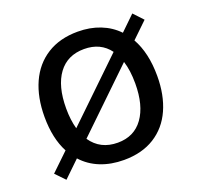

<svg xmlns="http://www.w3.org/2000/svg" viewBox="-102 -652 803 773"><g transform="rotate(-20 300.0 -265.0)"><path d="M507.5 -428Q545 -361.5 545 -262.5Q545 -181 517.5 -119.5Q490 -58 435.8 -24Q381.5 10 304.5 10Q249 10 204 -8Q159 -26 127.5 -61L58.5 5.5L20 -34.5L95.5 -107Q62 -170 62 -262.5Q62 -346 90.2 -408.5Q118.5 -471 173 -505.2Q227.5 -539.5 304.5 -539.5Q357 -539.5 400.2 -522.5Q443.5 -505.5 474.5 -473L536.5 -533L574.5 -492.5ZM166.5 -176 413 -413.5Q375 -465 304.5 -465Q233 -465 194.2 -412.5Q155.5 -360 155.5 -264.5Q155.5 -215 166.5 -176ZM304.5 -64Q375 -64 413.2 -117.2Q451.5 -170.5 451.5 -264.5Q451.5 -320.5 438.5 -361L190.5 -122Q230 -64 304.5 -64Z"/></g></svg>

Font: 1883 Sans
Style: Regular
Weight: 400
Designer: 1883 Sans project is a fork of Public Sans.
Version: Version 1.009